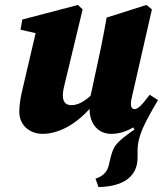

<svg xmlns="http://www.w3.org/2000/svg" viewBox="-20 -525 659 776"><path d="M429 16C462 16 492 6 518 -10L524 -2C442 55 438 67 424 124L419 145C413 171 393 189 366 197L378 231C485 229 536 184 536 112V84C536 25 564 -28 619 -121H618L585 -142C555 -102 538 -84 524 -84C515 -84 509 -91 509 -104C509 -114 511 -125 515 -141L594 -487L572 -505L411 -454C403 -409 395 -366 386 -323L352 -165C350 -156 348 -147 346 -138C317 -111 291 -100 268 -100C250 -100 234 -109 234 -139C234 -158 239 -176 244 -196L314 -487L295 -505L70 -446L63 -405L124 -391L69 -156C62 -125 58 -98 58 -73C58 -18 101 16 152 16C213 16 282 -18 342 -85C342 -23 378 16 429 16Z"/></svg>

Font: Source Serif Pro Black
Style: Italic
Weight: 900
Italic angle: -12°
Designer: Frank Grießhammer
Foundry: Adobe Systems Incorporated
Version: Version 3.001;hotconv 1.0.111;makeotfexe 2.5.65597